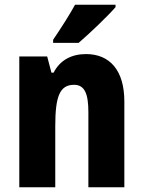

<svg xmlns="http://www.w3.org/2000/svg" viewBox="-20 -786 601 806"><path d="M465 -756V-766H295C271 -722 236 -668 203 -619V-606H310C359 -648 434 -720 465 -756ZM341 -559C281 -559 232 -534 205 -481H196L178 -549H61V0H212V-256C212 -380 230 -430 291 -430C336 -430 351 -391 351 -315V0H502V-360C502 -492 440 -559 341 -559Z"/></svg>

Font: Noto Sans Gurmukhi Condensed ExtraBold
Style: Regular
Weight: 800
Width: 3
Designer: Jelle Bosma - Monotype Design Team
Foundry: Monotype Imaging Inc.
Version: Version 2.004